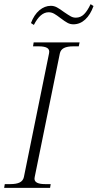

<svg xmlns="http://www.w3.org/2000/svg" viewBox="-30 -904 470 924"><path d="M119 -793Q134 -833 159.5 -854.5Q185 -876 215 -876Q230 -876 244 -868.5Q258 -861 278 -846Q300 -831 311 -825Q322 -819 335 -819Q358 -819 374.5 -835.5Q391 -852 406 -884L420 -875Q405 -833 380 -810Q355 -787 323 -787Q308 -787 295 -794Q282 -801 261 -817Q243 -831 230.5 -838Q218 -845 204 -845Q164 -845 133 -784ZM-7 -18H20Q49 -18 65 -26Q81 -34 85 -52L206 -647Q210 -665 197.5 -673Q185 -681 156 -681H129L132 -700H353L349 -681H323Q294 -681 278 -673Q262 -665 258 -647L137 -52Q136 -49 136 -44Q136 -18 187 -18H214L211 0H-10Z"/></svg>

Font: Taviraj ExtraLight
Style: Italic
Weight: 275
Italic angle: -12°
Designer: Katatrad Team
Foundry: CadsonDemak
Version: Version 1.001